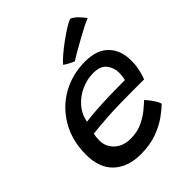

<svg xmlns="http://www.w3.org/2000/svg" viewBox="-206 -854 964 964"><g transform="rotate(-45 276.0 -372.0)"><path d="M482 -111.5Q463.5 -93 429.2 -68Q395 -43 345 -24.2Q295 -5.5 229 -5.5Q138 -5.5 85 -55Q32 -104.5 32 -199Q32 -298.5 75.8 -374Q119.5 -449.5 193.8 -491.5Q268 -533.5 359.5 -533.5Q442 -533.5 484.8 -490Q527.5 -446.5 527.5 -371Q527.5 -318 506 -260Q500.5 -260 479.5 -260.2Q458.5 -260.5 430 -260.2Q401.5 -260 372.5 -259.8Q343.5 -259.5 323 -259Q290.5 -258.5 253.5 -256.2Q216.5 -254 184.5 -251.2Q152.5 -248.5 134.5 -246Q130 -228 130 -201.5Q130 -157 162.5 -127Q195 -97 248.5 -97Q297.5 -97 335 -115.8Q372.5 -134.5 397.5 -156.2Q422.5 -178 433 -187Q436.5 -183.5 447.2 -170Q458 -156.5 468.5 -140.2Q479 -124 482 -111.5ZM152.5 -312.5Q173.5 -316 223.5 -319.8Q273.5 -323.5 333.5 -325Q368.5 -325.5 399.2 -325.8Q430 -326 435 -326Q438 -336 439.5 -349Q441 -362 441 -374Q440.5 -408.5 419.5 -436Q398.5 -463.5 347 -463.5Q303.5 -463.5 262.2 -445Q221 -426.5 191.2 -392.8Q161.5 -359 152.5 -312.5ZM459.5 -738Q482 -727 499.2 -707.5Q516.5 -688 523 -678Q506.5 -672 477.2 -657Q448 -642 416.2 -624.2Q384.5 -606.5 358.8 -591.5Q333 -576.5 324 -570Q319.5 -572 308.2 -577.2Q297 -582.5 285.8 -589Q274.5 -595.5 270 -599.5Q282 -614.5 307.2 -636Q332.5 -657.5 362.2 -679.2Q392 -701 418.2 -717.2Q444.5 -733.5 459.5 -738Z"/></g></svg>

Font: Grandstander
Style: Italic
Weight: 400
Italic angle: -15°
Designer: Tyler Finck
Foundry: Etcetera Type Co
Version: Version 1.200; ttfautohint (v1.8.3)